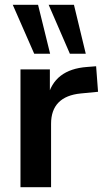

<svg xmlns="http://www.w3.org/2000/svg" viewBox="-20 -777 432 797"><path d="M65 0V-489H187V-371H177Q191 -431 232 -462.5Q273 -494 341 -499L379 -502L387 -396L315 -389Q254 -383 223 -351.5Q192 -320 192 -263V0ZM270 -554 182 -757H287L336 -554ZM122 -554 33 -757H138L188 -554Z"/></svg>

Font: Nunito Sans 12pt ExtraLight
Style: Regular
Weight: 200
Designer: Vernon Adams
Foundry: Vernon Adams
Version: Version 3.101;gftools[0.9.27]